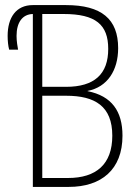

<svg xmlns="http://www.w3.org/2000/svg" viewBox="-20 -734 540 754"><path d="M109 0H250C378 0 461 -68 461 -201C461 -297 419 -357 324 -376V-377C402 -392 444 -458 444 -545C444 -659 379 -714 239 -714H109C43 -714 10 -665 10 -593C10 -574 12 -553 16 -539H51C49 -550 45 -572 45 -593C45 -646 68 -678 109 -679ZM239 -393H146V-679H230C356 -679 405 -637 405 -542C405 -443 351 -393 239 -393ZM247 -35H146V-358H240C353 -358 421 -317 421 -201C421 -89 358 -35 247 -35Z"/></svg>

Font: Noto Sans Mono ExtraCondensed ExtraLight
Style: Regular
Weight: 200
Width: 2
Designer: Monotype Design Team
Foundry: Monotype Imaging Inc.
Version: Version 2.014